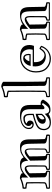

<svg xmlns="http://www.w3.org/2000/svg" viewBox="1107 -1913 840 3094"><g transform="rotate(-90 1527.0 -366.0)"><path d="M553.7 -311Q553.7 -169.9 559.1 -69.3Q560.1 -43.5 591.8 -40.5Q604 -10.3 591.8 18.6Q466.8 15.6 340.8 18.6Q329.1 -10.3 340.8 -40.5Q388.7 -47.4 388.7 -69.3L389.6 -298.8Q389.6 -352.1 368.7 -363.8Q325.7 -353 281.7 -311Q281.7 -176.8 285.6 -70.3Q287.1 -57.6 293 -51Q298.8 -44.4 318.8 -40.5Q331.1 -10.3 318.8 18.6Q178.7 14.6 37.1 18.6Q24.9 -10.3 37.1 -40.5Q116.7 -51.3 117.7 -70.3Q122.1 -180.2 117.7 -347.2Q85 -356.9 37.1 -359.9Q25.9 -389.2 37.1 -421.9Q110.8 -425.8 203.1 -465.8Q255.9 -461.9 281.7 -434.1V-418Q315.9 -441.9 347.4 -452.9Q378.9 -463.9 430.7 -463.9Q510.7 -463.9 538.1 -405.8Q585.9 -440.9 617.9 -452.4Q649.9 -463.9 705.1 -463.9Q772 -463.9 800 -427.5Q828.1 -391.1 828.1 -314.9Q828.1 -169.9 833 -69.3Q834 -49.3 901.9 -40.5Q913.1 -8.3 899.9 18.6Q756.8 15.6 614.7 18.6Q603 -10.3 614.7 -40.5Q630.9 -40.5 647 -49.1Q663.1 -57.6 663.1 -69.3L664.1 -298.8Q664.1 -352.1 643.1 -363.8Q603 -354 553.7 -311ZM483.9 -332Q481 -390.1 460.9 -417Q440.9 -443.8 396 -443.8Q362.8 -443.8 327.4 -424.8Q292 -405.8 271 -387.5Q250 -369.1 212.9 -332V-429.2Q209 -437 195.8 -441.9Q127.9 -410.2 54.7 -401.9Q51.8 -390.1 54.7 -378.9Q110.8 -376 137.7 -358.9Q141.1 -212.9 137.7 -69.3Q136.7 -33.2 53.7 -22.5Q47.9 -11.2 53.7 1.5Q178.7 -2.4 302.7 1.5Q309.1 -11.2 302.7 -22.5Q217.8 -32.2 216.8 -69.3Q212.9 -170.9 212.9 -300.8Q263.7 -345.2 295.9 -366.2Q328.1 -387.2 356.9 -387.2Q409.7 -387.2 409.7 -298.8L408.7 -69.3Q408.7 -31.2 356.9 -22.5Q351.1 -11.2 356.9 1.5Q466.8 -1.5 575.7 1.5Q582 -11.2 575.7 -22.5Q549.8 -24.4 533.9 -27.8Q518.1 -31.2 503.9 -41.7Q489.7 -52.2 489.7 -69.3L484.9 -300.8Q535.6 -345.2 567.9 -366.2Q600.1 -387.2 628.9 -387.2Q681.6 -387.2 681.6 -298.8L680.7 -69.3Q680.7 -31.2 628.9 -22.5Q623 -11.2 628.9 1.5Q754.9 -1.5 881.8 1.5Q888.7 -10.3 881.8 -22.5Q762.7 -28.3 761.7 -69.3L756.8 -314.9Q754.9 -381.8 735.4 -412.8Q715.8 -443.8 668 -443.8Q634.8 -443.8 599.4 -425.5Q564 -407.2 542 -387.7Q520 -368.2 483.9 -332Z M1082 -355Q1105 -351.1 1118.4 -337.2Q1131.8 -323.2 1131.8 -301.8Q1131.8 -275.9 1114.7 -259Q1097.7 -242.2 1069.8 -242.2Q1041 -242.2 1017.6 -262.7Q994.1 -283.2 994.1 -320.8Q994.1 -384.8 1054.9 -424.3Q1115.7 -463.9 1213.9 -463.9Q1307.1 -463.9 1345 -426.5Q1382.8 -389.2 1382.8 -300.8V-129.9L1414.1 -130.9Q1454.1 -127.9 1469.7 -92.8L1454.1 -65.9Q1439 -43 1429 -30.5Q1418.9 -18.1 1400.4 -2.4Q1381.8 13.2 1356.9 20Q1332 26.9 1298.8 26.9Q1257.8 26.9 1236.8 -3.9Q1184.1 34.2 1099.1 34.2Q1062 34.2 1035.9 22.7Q1009.8 11.2 997.8 -7.8Q985.8 -26.9 981 -43.5Q976.1 -60.1 976.1 -77.1Q976.1 -148.9 1024.4 -184.6Q1072.8 -220.2 1219.7 -257.8V-311Q1219.7 -350.1 1203.4 -368.2Q1187 -386.2 1161.1 -386.2Q1106 -386.2 1082 -355ZM1239.7 -211.9V-109.9Q1192.9 -47.9 1144 -47.9Q1115.7 -47.9 1097.9 -61.5Q1080.1 -75.2 1080.1 -100.1Q1080.1 -140.1 1113 -166Q1146 -191.9 1239.7 -211.9ZM1219.7 -116.2V-175.8Q1148.9 -149.9 1148.9 -100.1Q1148.9 -79.1 1164.1 -70.8Q1189.9 -80.1 1219.7 -116.2ZM1069.8 -285.2Q1052.7 -285.2 1045.9 -310.1Q1036.1 -350.1 1069.8 -379.9Q1103 -409.2 1169.9 -409.2Q1201.7 -409.2 1220.7 -384.5Q1239.7 -359.9 1239.7 -311V-243.2Q1095.7 -206.1 1045.9 -173.1Q996.1 -140.1 996.1 -77.1Q996.1 -43.9 1018.6 -14.9Q1041 14.2 1099.1 14.2Q1122.1 14.2 1142.3 6.8Q1162.6 -0.5 1184.3 -16.8Q1206.1 -33.2 1210.9 -37.6Q1215.8 -42 1227.3 -53Q1238.8 -64 1239.7 -64.9Q1246.1 6.8 1298.8 6.8Q1312 6.8 1329.1 0Q1346.2 -6.8 1363.5 -26.9Q1380.9 -46.9 1385.5 -53.5Q1390.1 -60.1 1399.4 -74.5Q1408.7 -88.9 1413.1 -94.2Q1406.7 -107.9 1388.7 -109.9Q1361.8 -68.8 1334 -69.8Q1314 -70.8 1314 -98.1V-300.8Q1314 -378.9 1283.4 -411.4Q1252.9 -443.8 1178.7 -443.8Q1111.8 -443.8 1062.7 -409.4Q1013.7 -375 1013.7 -320.8Q1013.7 -293 1030.8 -277.6Q1047.9 -262.2 1069.8 -262.2Q1076.7 -272 1069.8 -285.2Z M1808.1 -22.5Q1691.9 -33.2 1690.9 -69.3Q1686 -339.8 1687 -729Q1683.1 -736.8 1669.9 -742.2Q1602.1 -710 1528.8 -702.1Q1525.9 -689.9 1528.8 -679.2Q1584 -675.8 1612.8 -659.2Q1616.7 -292 1611.8 -69.3Q1610.8 -33.2 1528.8 -22.5Q1523.9 -10.3 1528.8 1.5Q1642.1 -2.4 1808.1 1.5Q1813 -10.3 1808.1 -22.5ZM1825.7 -40.5Q1834 -10.3 1825.7 18.6Q1637.7 14.6 1510.7 18.6Q1502.9 -10.3 1510.7 -40.5Q1590.8 -48.3 1591.8 -70.3Q1597.7 -356.9 1592.8 -647Q1560.1 -657.2 1510.7 -660.2Q1500 -689 1510.7 -722.2Q1585 -726.1 1676.8 -766.1Q1730 -762.2 1755.9 -733.9Q1753.9 -298.8 1759.8 -70.3Q1760.7 -48.3 1825.7 -40.5Z M2131.8 -412.1Q2170.9 -412.1 2188.5 -387Q2206.1 -361.8 2206.1 -324.2Q2206.1 -310.1 2201.2 -292H2010.7Q2025.9 -353 2059.8 -382.6Q2093.8 -412.1 2131.8 -412.1ZM2005.9 -258.8H2272Q2279.8 -283.2 2279.8 -309.1Q2279.8 -366.2 2247.3 -405Q2214.8 -443.8 2144 -443.8Q2051.8 -443.8 1988.8 -377Q1925.8 -310.1 1925.8 -207Q1925.8 -97.2 1985.8 -41.5Q2045.9 14.2 2127 14.2Q2187 14.2 2238.5 -18.3Q2290 -50.8 2314 -116.2Q2307.1 -124 2294.9 -127Q2293 -124 2283.4 -111.1Q2273.9 -98.1 2269.5 -92.5Q2265.1 -86.9 2253.7 -76.4Q2242.2 -65.9 2231.7 -61Q2221.2 -56.2 2205.1 -51.5Q2189 -46.9 2169.9 -46.9Q2094.7 -46.9 2050.3 -91.6Q2005.9 -136.2 2003.9 -211.9Q2003.9 -229 2005.9 -258.8ZM2287.1 -149.9Q2317.9 -143.1 2336.9 -119.1Q2309.1 -43 2251 -4.4Q2192.9 34.2 2127 34.2Q2037.1 34.2 1971.4 -26.4Q1905.8 -86.9 1905.8 -207Q1905.8 -315.9 1972.9 -389.9Q2040 -463.9 2163.1 -463.9Q2349.1 -463.9 2349.1 -309.1Q2349.1 -278.8 2335 -238.8H2072.8V-207Q2075.2 -147.9 2105 -111.1Q2134.8 -74.2 2187 -67.9Q2217.8 -70.8 2237.8 -88.9Q2257.8 -106.9 2287.1 -149.9ZM2186 -324.2Q2186 -377.9 2149.9 -389.2Q2106.9 -376 2085.9 -312H2185.1Q2185.1 -314 2185.5 -317.9Q2186 -321.8 2186 -324.2Z M2761.7 -22.5Q2755.9 -11.2 2761.7 1.5Q2888.7 -1.5 3016.1 1.5Q3022.9 -10.3 3016.1 -22.5Q2897 -28.3 2896 -69.3L2891.1 -314.9Q2888.7 -381.8 2869.4 -412.8Q2850.1 -443.8 2801.8 -443.8Q2720.7 -443.8 2608.9 -332V-429.2Q2605 -437 2591.8 -441.9Q2523.9 -410.2 2450.7 -401.9Q2447.8 -390.1 2450.7 -378.9Q2506.8 -376 2533.7 -358.9Q2539.1 -212.9 2533.7 -69.3Q2532.7 -33.2 2449.7 -22.5Q2443.8 -11.2 2449.7 1.5Q2576.7 -3.4 2705.1 1.5Q2710.9 -11.2 2705.1 -22.5Q2613.8 -32.2 2612.8 -69.3Q2608.9 -170.9 2608.9 -300.8Q2707 -387.2 2762.7 -387.2Q2815.9 -387.2 2815.9 -298.8L2814.9 -69.3Q2814.9 -45.4 2800.3 -35.9Q2785.6 -26.4 2761.7 -22.5ZM2746.1 18.6Q2733.9 -10.3 2746.1 -40.5Q2761.7 -40.5 2778.3 -49.1Q2794.9 -57.6 2794.9 -69.3L2795.9 -298.8Q2795.9 -352.1 2774.9 -363.8Q2738.8 -355 2677.7 -311Q2677.7 -176.8 2681.6 -70.3Q2684.1 -44.4 2720.7 -40.5Q2732.9 -10.3 2720.7 18.6Q2577.6 13.7 2433.1 18.6Q2420.9 -10.3 2433.1 -40.5Q2512.7 -51.3 2513.7 -70.3Q2519 -208 2513.7 -347.2Q2481 -356.9 2433.1 -359.9Q2421.9 -389.2 2433.1 -421.9Q2506.8 -425.8 2599.1 -465.8Q2651.9 -461.9 2677.7 -434.1V-418Q2747.1 -463.9 2836.9 -463.9Q2902.8 -463.9 2930.9 -428Q2959 -392.1 2960 -314.9Q2961.9 -121.1 2964.8 -69.3Q2965.8 -49.3 3033.7 -40.5Q3044.9 -8.3 3031.7 18.6Q2888.7 15.6 2746.1 18.6Z"/></g></svg>

Font: Jacques Francois Shadow
Style: Regular
Weight: 400
Designer: Alexei Vanyashin, Nikita Kanarev (i@xarsok.ru)
Foundry: Cyreal (www.cyreal.org)
Version: Version 1.003